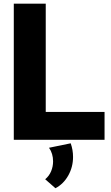

<svg xmlns="http://www.w3.org/2000/svg" viewBox="-20 -752 598 1033"><path d="M542.5 0H54.2V-732.4H226.1V-149.9H542.5ZM278.3 260.7 223.1 212.4Q244.1 195.3 254.9 169.7Q265.6 144 265.6 116.2Q265.6 74.2 243.7 43L360.4 19Q373 54.7 373 92.3Q373 146.5 347.4 192.1Q321.8 237.8 278.3 260.7Z"/></svg>

Font: Kumbh Sans ExtraBold
Style: Regular
Weight: 800
Version: Version 1.005